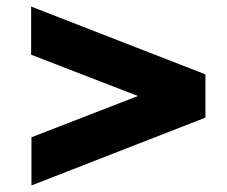

<svg xmlns="http://www.w3.org/2000/svg" viewBox="-20 -656 693 586"><path d="M76 -237 401 -363 75 -489V-636L607 -429V-297L76 -90Z"/></svg>

Font: Plata Sans Black
Style: Regular
Weight: 900
Designer: Pablo Impallari, Andres Torresi, & Cristiano Sobral
Foundry: Pablo Impallari, Andres Torresi, & Cristiano Sobral
Version: Version 1.00;December 28, 2019;FontCreator 12.0.0.2547 64-bi